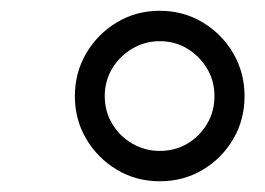

<svg xmlns="http://www.w3.org/2000/svg" viewBox="-20 -755 495 358"><path d="M277.8 -417Q233.9 -417 198 -438.5Q162.1 -460 140.9 -495.8Q119.6 -531.7 119.6 -575.7Q119.6 -619.6 140.9 -655.8Q162.1 -691.9 198 -713.4Q233.9 -734.9 277.8 -734.9Q321.8 -734.9 357.7 -713.4Q393.6 -691.9 414.8 -655.8Q436 -619.6 436 -575.7Q436 -531.7 414.8 -495.6Q393.6 -459.5 357.7 -438.2Q321.8 -417 277.8 -417ZM277.8 -473.6Q306.6 -473.6 329.6 -487.3Q352.5 -501 366.2 -524.2Q379.9 -547.4 379.9 -575.7Q379.9 -604 366.2 -627Q352.5 -649.9 329.6 -664.1Q306.6 -678.2 277.8 -678.2Q250 -678.2 226.6 -664.3Q203.1 -650.4 189.2 -627.2Q175.3 -604 175.3 -575.7Q175.3 -547.4 189.2 -524.2Q203.1 -501 226.6 -487.3Q250 -473.6 277.8 -473.6Z"/></svg>

Font: Inter Light
Style: Italic
Weight: 300
Italic angle: -9.3988°
Designer: Rasmus Andersson
Foundry: rsms
Version: Version 4.001;git-66647c0bb